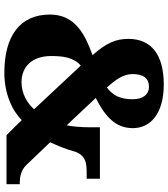

<svg xmlns="http://www.w3.org/2000/svg" viewBox="35 -799 774 884"><g transform="rotate(90 422.0 -357.0)"><path d="M315 10C413 10 490 -27 533 -70L602 0H828V-61H819C797 -61 764 -66 739 -92L635 -201C653 -239 667 -275 676 -308C693 -369 737 -369 782 -369H803V-430H566V-382C566 -342 562 -299 557 -277L431 -411C521 -456 570 -505 570 -582C570 -659 508 -724 369 -724C231 -724 159 -666 159 -561C159 -503 178 -459 234 -396C146 -364 47 -320 47 -200C47 -60 148 10 315 10ZM383 -462C347 -502 321 -538 321 -580C321 -631 341 -656 380 -656C414 -656 437 -629 437 -581C437 -527 422 -492 383 -462ZM359 -69C285 -69 238 -120 238 -205C238 -260 244 -309 282 -342L483 -127C457 -97 412 -69 359 -69Z"/></g></svg>

Font: Noto Serif Georgian Black
Style: Regular
Weight: 900
Designer: Monotype Design Team, Akaki Razmadze
Foundry: Google LLC
Version: Version 2.003